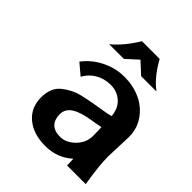

<svg xmlns="http://www.w3.org/2000/svg" viewBox="-175 -705 822 822"><g transform="rotate(45 236.0 -294.0)"><path d="M348.1 -165.5Q348.1 -190.4 346.7 -216.3Q336.4 -213.9 316.2 -210.4Q295.9 -207 279.8 -204.1Q263.7 -201.2 244.1 -195.1Q224.6 -189 211.9 -180.7Q181.2 -162.1 181.2 -129.6Q181.2 -97.2 198.5 -79.3Q215.8 -61.5 251.2 -61.5Q286.6 -61.5 317.4 -92.3Q348.1 -123 348.1 -165.5ZM460 -270Q460 -270 455.6 -147.5Q455.6 -92.8 471.7 3.9H358.9L357.4 -35.6Q306.2 11.2 233.6 11.2Q161.1 11.2 117.4 -25.4Q73.7 -62 73.7 -124Q73.7 -182.6 110.8 -211.9Q147.9 -240.7 186.5 -249.8Q225.1 -258.8 248.3 -262.7Q271.5 -266.6 299.3 -271.2Q327.1 -275.9 344.2 -280.3Q340.8 -323.2 313.7 -347.9Q286.6 -372.6 247.6 -372.6Q208.5 -372.6 177.7 -354.2Q147 -335.9 131.3 -305.7L81.5 -347.7Q114.3 -390.6 163.1 -414.6Q211.9 -438.5 264.4 -438.5Q316.9 -438.5 360.4 -418.9Q403.8 -399.4 431.9 -360.1Q460 -320.8 460 -270ZM405.3 -490.7H312.5L260.7 -538.6L208 -490.7H119.1Q166.5 -529.3 209.5 -599.1H316.4Q355 -528.3 405.3 -490.7Z"/></g></svg>

Font: Rachana
Style: Bold
Weight: 700
Designer: Hussain KH
Foundry: Hussain KH, Rajeesh K Nambiar, Santhosh Thottingal, Swathanthra Malayalam Computing (http://smc.org.in)
Version: Version 7.0.0+20221109